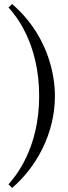

<svg xmlns="http://www.w3.org/2000/svg" viewBox="-20 -728 335 951"><path d="M252 -252C252 -297 248 -528 40 -708L22 -691C56 -654 174 -515 174 -252C174 10 54 149 22 185L40 203C159 101 252 -65 252 -252Z"/></svg>

Font: Linux Libertine O C
Style: Regular
Weight: 400
Designer: Philipp H. Poll
Foundry: Philipp H. Poll
Version: Version 4.0.3